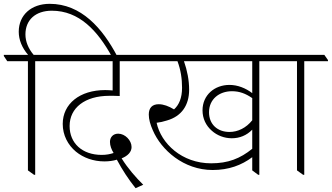

<svg xmlns="http://www.w3.org/2000/svg" viewBox="-47 -909 1735 1004"><path d="M131 5H137V-589H261V-595L242 -622H129C101 -655 86 -692 86 -729C86 -805 139 -853 224 -853C367 -853 463 -749 538 -613H567C489 -762 377 -889 213 -889C116 -889 51 -830 51 -743C51 -701 68 -659 100 -622H-27V-616L-9 -589H99V-18Z M662 75 702 57C665 21 621 -29 589 -81C622 -94 641 -115 641 -140C641 -175 607 -210 571 -210C545 -210 528 -192 528 -167C528 -147 536 -127 547 -109C529 -103 509 -99 485 -99C383 -99 317 -160 317 -250C317 -345 397 -408 525 -408C543 -408 557 -408 579 -407V-589H710V-595L691 -622H206V-616L224 -589H542V-436C530 -437 517 -438 503 -438C370 -438 281 -366 281 -261C281 -202 308 -151 350 -116C389 -84 441 -65 499 -65C522 -65 545 -68 564 -74C593 -20 625 29 662 75Z M1065 -20C1149 -20 1216 -45 1272 -87V-18L1303 5H1309V-589H1434V-595L1414 -622H655V-616L673 -589H881C898 -544 905 -498 905 -450C905 -397 889 -360 863 -337C835 -354 808 -364 783 -364C750 -364 731 -346 731 -310C731 -285 739 -257 752 -228C796 -125 913 -20 1065 -20ZM1165 -186C1206 -186 1243 -201 1272 -231V-131C1209 -80 1146 -55 1057 -55C904 -55 795 -159 772 -267C790 -269 807 -273 826 -279C903 -301 942 -359 942 -440C942 -490 932 -540 915 -589H1272V-422C1238 -448 1196 -465 1153 -465C1075 -465 1012 -412 1012 -332C1012 -289 1030 -252 1061 -225C1088 -201 1125 -186 1165 -186ZM1046 -322C1046 -390 1099 -432 1166 -432C1205 -432 1237 -420 1272 -396V-280C1240 -240 1197 -219 1153 -219C1090 -219 1046 -259 1046 -322Z M1538 5H1544V-589H1668V-595L1649 -622H1380V-616L1398 -589H1506V-18Z"/></svg>

Font: Noto Serif Devanagari ExtraLight
Style: Regular
Weight: 200
Designer: Universal Thirst, Indian Type Foundry and the Monotype Design Team
Foundry: Monotype Imaging Inc.
Version: Version 2.004